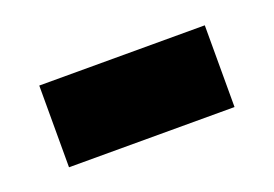

<svg xmlns="http://www.w3.org/2000/svg" viewBox="-38 -394 409 287"><g transform="rotate(-20 166.5 -250.0)"><path d="M35 -185V-315H298.3V-185Z"/></g></svg>

Font: Funnel Sans ExtraBold
Style: Regular
Weight: 800
Version: Version 1.000; Beta; Release 5; Build 24; ttfautohint (v1.8.